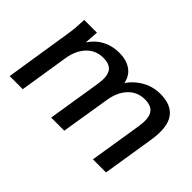

<svg xmlns="http://www.w3.org/2000/svg" viewBox="-80 -780 1047 1047"><g transform="rotate(45 444.0 -256.5)"><path d="M34 0 94 -383Q99 -412 101.5 -442.5Q104 -473 105 -504H203L196 -398H183Q212 -455 259 -484Q306 -513 367 -513Q428 -513 465 -483Q502 -453 506 -393H490Q518 -447 570 -480Q622 -513 684 -513Q769 -513 805.5 -462Q842 -411 825 -302L777 0H676L725 -307Q735 -372 716 -402Q697 -432 646 -432Q588 -432 550 -392Q512 -352 501 -284L455 0H354L403 -307Q414 -372 395.5 -402Q377 -432 325 -432Q267 -432 229 -392Q191 -352 180 -284L135 0Z"/></g></svg>

Font: Mulish ExtraLight SemiBold
Style: Italic
Weight: 600
Italic angle: -9°
Version: Version 3.603